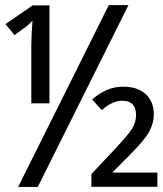

<svg xmlns="http://www.w3.org/2000/svg" viewBox="-20 -734 640 754"><path d="M108.4 -712.9H174.3V-328.1H103V-555.2Q103 -588.9 107.4 -652.8Q87.4 -631.3 71.3 -621.1L37.1 -596.2L1.5 -639.2ZM484.4 -713.9 128.4 0H51.3L407.2 -713.9ZM598.1 -0.5H338.9V-50.3L430.2 -147.5Q484.4 -205.1 499.3 -229.7Q514.2 -254.4 514.2 -282.2Q514.2 -338.4 460 -338.4Q420.4 -338.4 379.9 -301.3L341.8 -343.3Q398.9 -393.6 462.9 -393.6Q520.5 -393.6 552.2 -364.3Q584 -335 584 -284.2Q584 -252 566.9 -218.8Q549.8 -185.5 486.8 -122.6L420.9 -56.2H598.1Z"/></svg>

Font: Droid Sans Mono
Style: Regular
Weight: 400
Monospace: yes
Version: Version 1.00 build 112